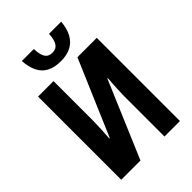

<svg xmlns="http://www.w3.org/2000/svg" viewBox="-267 -1050 1165 1165"><g transform="rotate(-45 315.5 -468.0)"><path d="M64 -713.9H196.8V-391.1Q196.8 -376 196.3 -358.4Q195.8 -340.8 195.1 -320.8Q194.3 -300.8 193.1 -277.6Q191.9 -254.4 189.9 -228H193.8L401.9 -713.9H567.9V0H435.1V-328.1Q435.1 -343.8 435.5 -361.8Q436 -379.9 436.8 -400.6Q437.5 -421.4 439.2 -444.8Q440.9 -468.3 442.9 -494.1H439L229 0H64ZM484.4 -936Q480 -880.4 459.5 -842.8Q439 -805.2 402.8 -786.1Q366.7 -767.1 314.9 -767.1Q260.7 -767.1 224.6 -785.9Q188.5 -804.7 169.7 -842.3Q150.9 -879.9 147 -936H250Q251.5 -886.7 266.4 -863.3Q281.2 -839.8 314.9 -839.8Q346.7 -839.8 362.3 -863.5Q377.9 -887.2 380.4 -936Z"/></g></svg>

Font: Open Sans Condensed
Style: Regular
Weight: 400
Width: 3
Designer: Monotype Design Team
Foundry: Monotype Imaging Inc.
Version: Version 3.000